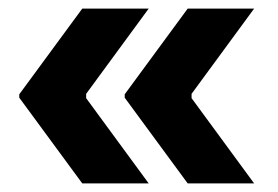

<svg xmlns="http://www.w3.org/2000/svg" viewBox="-20 -498 649 448"><path d="M418 -70H573L427 -269V-279L573 -478H418L271 -278V-270ZM172 -70H327L181 -269V-279L327 -478H172L25 -278V-270Z"/></svg>

Font: Fixel Display Bold
Style: Bold
Weight: 700
Designer: AlfaBravo + MacPaw
Foundry: Kyrylo Tkachov, Marchela Mozhyna, Serhii Makarenko, Maria Weinstein, Zakhar Kryvoshyya
Version: Version 1.211